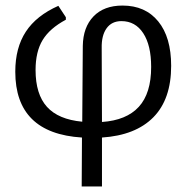

<svg xmlns="http://www.w3.org/2000/svg" viewBox="-20 -486 674 691"><path d="M347 9V185H274L275 9Q35 -6 35 -228Q35 -314 73 -372Q111 -430 190 -465L217 -424V-415Q159 -384 133.5 -342Q108 -300 108 -234Q108 -147 149 -101.5Q190 -56 276 -48L278 -321Q279 -388 316.5 -427Q354 -466 421 -466Q503 -466 549.5 -409Q596 -352 596 -249Q596 -129 532 -64Q468 1 347 9ZM524 -245Q524 -323 495.5 -366.5Q467 -410 417 -410Q382 -410 363.5 -384Q345 -358 346 -313L347 -47Q435 -53 479.5 -101.5Q524 -150 524 -245Z"/></svg>

Font: Alegreya Sans
Style: Regular
Weight: 400
Designer: Juan Pablo del Peral
Foundry: Huerta Tipografica
Version: Version 2.008; ttfautohint (v1.6)